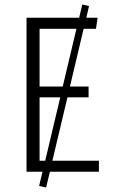

<svg xmlns="http://www.w3.org/2000/svg" viewBox="-20 -764 501 854"><path d="M420 0H202L185 70L154 63L169 0H98V-685H332L346 -744L376 -737L364 -685H414L407 -636H352L291 -379H374V-331H280L213 -49H420ZM156 -379H259L320 -636H156ZM181 -49 248 -331H156V-49Z"/></svg>

Font: Fira Sans Condensed Light
Style: Regular
Weight: 300
Width: 3
Designer: bBox Type GmbH & Carrois Corporate GbR & Edenspiekermann AG
Foundry: bBox Type GmbH & Carrois Corporate GbR & Edenspiekermann AG
Version: Version 4.301